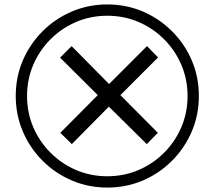

<svg xmlns="http://www.w3.org/2000/svg" viewBox="-20 -782 968 866"><path d="M304 -132 252 -183 421 -353 251 -522 303 -574 472 -403 643 -574 693 -523 523 -353 692 -183 642 -132 471 -301ZM464 64Q379 64 304 32Q229 0 172 -57Q115 -114 83 -189Q51 -264 51 -349Q51 -435 83 -509.5Q115 -584 172 -641Q229 -698 304 -730Q379 -762 464 -762Q550 -762 624.5 -730Q699 -698 756 -641Q813 -584 845 -509.5Q877 -435 877 -349Q877 -264 845 -189Q813 -114 756 -57Q699 0 624.5 32Q550 64 464 64ZM464 13Q539 13 604.5 -15Q670 -43 720 -93Q770 -143 798 -208.5Q826 -274 826 -349Q826 -424 798 -489.5Q770 -555 720 -605Q670 -655 604.5 -683Q539 -711 464 -711Q389 -711 323.5 -683Q258 -655 208 -605Q158 -555 130 -489.5Q102 -424 102 -349Q102 -274 130 -208.5Q158 -143 208 -93Q258 -43 323.5 -15Q389 13 464 13Z"/></svg>

Font: gurmukhi115
Style: Regular
Weight: 400
Designer: Jelle Bosma - Monotype Design Team
Foundry: Monotype Imaging Inc.
Version: Version 2.003